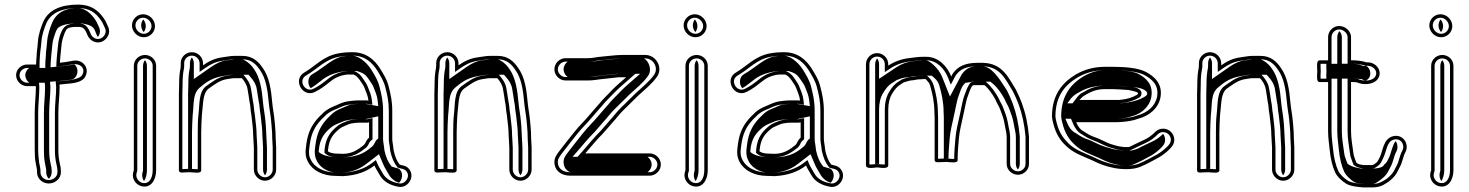

<svg xmlns="http://www.w3.org/2000/svg" viewBox="-20 -742 6390 835"><path d="M238.4 -374.2C245.3 -374.7 254.5 -375.6 264 -376.9C296.9 -379.6 336.7 -382.3 351.2 -409.5C371.5 -447.7 338 -488.7 291.6 -476.7C275.8 -473.6 260.3 -471.1 240.5 -469C240.7 -473.6 241 -478.4 241.5 -483.6L243.7 -508.9C244.4 -516.1 245.1 -523.1 245.9 -529.8L248.1 -551.7C250.3 -567.8 255.3 -583 260.8 -597.8C270 -617.4 271.1 -621.8 303 -625H325.8C326.7 -624.8 332.7 -623.6 335.8 -623H336.3C344.5 -620.2 352.3 -608.6 356.6 -598.6L361.6 -586.5C370.3 -568 395.7 -548.4 425.1 -561.7C443.5 -570 464 -596.3 450.3 -625.6L445.4 -636.4C441.2 -647 435.9 -656.5 429.5 -665C406 -697.3 375.7 -722 319.1 -722C244.8 -722 191.6 -698.8 168.6 -648.4C158.3 -624.3 147.4 -593.5 145 -562.1L143.1 -540.5C141.8 -532.7 140.7 -523.6 140 -514.8V-514.5C140 -498.7 137 -479.2 137 -463V-461.5H98.5C72.2 -461.5 50 -440.5 50 -414.9C50 -389.5 71.9 -367.3 98.5 -367.3H135.8C135.8 -366.8 136 -362.9 136 -361C136 -326.2 131 -289.2 131 -252.1V-90.8C131 -71.8 131.7 -51.5 135.1 -34.4C136.1 -24.5 141 -9 141 0.5V7.5C141 34.1 163.8 56 192 56C221 56 244.8 33.8 244.8 7.5V0.5C244.8 -8.6 243.2 -19.1 240.2 -30.2C236.1 -48.6 233.8 -67 233.8 -89.8V-252.1C233.8 -288.5 239.3 -327.6 239.3 -364.7V-365.2C238.9 -368.3 238.6 -370.6 238.4 -374.2ZM223.4 -373.2C223.6 -370 224.2 -365.1 224.3 -364.2C224.2 -327.8 218.8 -289.9 218.8 -252.1V-89.8C218.8 -65.9 221.1 -46.6 225.7 -26.6C228.5 -15.8 229.8 -7 229.8 0.5V7.5C229.8 24.4 213.7 41 192 41C171.5 41 156 25.1 156 7.5V0.5C156 -13.1 150.8 -28.6 150 -36C148.3 -52 146 -71.3 146 -90.8V-252.1C146 -287.9 151 -324.8 151 -361C151 -363.8 150.8 -367.2 150.7 -368.4L149.7 -382.3H98.5C80.2 -382.3 65 -398 65 -414.9C65 -431.6 80 -446.5 98.5 -446.5H152V-463C152 -484.8 154.6 -517.7 158 -538.6L160 -560.9C162.2 -589.7 172.4 -619.3 182.3 -642.4C201.7 -685 247.4 -707 319.1 -707C370.5 -707 395.5 -686.3 417.5 -656C423.2 -648.4 427.8 -640.1 431.6 -630.6L436.7 -619.4C445.8 -599.9 432.1 -581.3 418.9 -575.3C399.1 -566.4 381.6 -579.7 375.4 -592.6L370.4 -604.4C365.6 -615.7 357.4 -631.8 341 -637.2C335.2 -639.2 329.3 -639.6 327.4 -640H302.3C267.5 -636.5 257.2 -625.4 247.2 -604.2C240.3 -589.6 235.7 -571.8 233.2 -553.5L231 -531.4C230.2 -524.7 229.5 -517.7 228.7 -510.3L226.5 -485C226 -479.6 225.7 -474.3 225.5 -469.6L224.9 -452.3L242.1 -454.1C262.3 -456.2 278.4 -458.8 294.4 -462C327.1 -468.3 353.8 -446.5 337.9 -416.5C327 -395.9 274.7 -391.9 237.3 -389.1L222.5 -388ZM362.9 -634.2C390.5 -625 391.8 -611 396.1 -600.9L401.1 -588.9C402.2 -586.6 403.7 -584 405.8 -581.3C413.7 -591.5 418.5 -606.9 410.9 -623.1L405.9 -634.1C401.8 -644.4 396.9 -653 391 -661C365.9 -695.5 338.9 -707 319.1 -707C274.5 -707 230.2 -694.5 208.1 -646C197.9 -622.4 187.3 -592 185 -561.7L183 -539.8C181.8 -532 180.6 -522.8 180 -514.6C180 -498 177 -478.6 177 -463V-446.5H107C99.9 -442.2 90 -429.6 90 -414.9C90 -400.4 99.4 -387.3 107.5 -382.3H174.7L175.8 -367.7C175.8 -367 176 -363.2 176 -361C176 -325.7 171 -288.7 171 -252.1V-90.8C171 -71.7 171.7 -52.2 175 -35.3C176 -25.7 181 -10.7 181 0.5V7.5C181 18.9 185.7 28.8 192.6 35.6C199 29.6 204.8 18.8 204.8 7.5V0.5C204.8 -8 203.3 -17.8 200.4 -28.8C196.1 -47.8 193.8 -66.6 193.8 -89.8V-252.1C193.8 -289.1 199.3 -328 199.3 -364.8C199 -367 198.6 -370.4 198.4 -373.8L197.6 -386.4L230.7 -388.9C235.3 -389.2 242.8 -390 249.7 -390.9C282.7 -395.7 300.3 -390.5 311.9 -412.4C322.5 -432.3 315 -453.2 303.3 -462.1C288 -459.3 271 -456.6 251.2 -454.6L199.8 -449.3L200.5 -469.3C200.7 -473.9 201 -478.9 201.5 -484.2L203.7 -509.4C204.4 -516.7 205.2 -523.7 205.9 -530.4L208.1 -552.4C210.5 -569.6 215.5 -584.4 221.3 -600.2C226.9 -612.2 226.8 -621.9 250.4 -631C265.1 -636.7 281.6 -638.4 297.7 -640H336.7C344.5 -638.3 354.3 -637.1 362.9 -634.2Z M562 -1.6C562 -1.6 560.3 3.5 559.2 7.7C552 36.4 571.8 61.1 593.5 67.2C636.3 79.3 659 39.9 659 -1.5V-455.9C659 -481.8 637.1 -503 610.5 -503C583.9 -503 562 -481.8 562 -455.9ZM605.5 -580C632.1 -580 654 -601.9 654 -628.5C654 -656 630.1 -680 602.5 -680C575.9 -680 554 -658.1 554 -631.5C554 -604 577.9 -580 605.5 -580ZM577 0.9V-455.9C577 -473.1 591.8 -488 610.5 -488C629.2 -488 644 -473.1 644 -455.9V-1.5C644 33.9 627.4 61.2 597.5 52.8C582.8 48.6 568.8 31.1 573.8 11.3C575.2 5.5 576 3.8 577 0.9ZM605.5 -595C586.4 -595 569 -612.4 569 -631.5C569 -649.8 584.2 -665 602.5 -665C621.6 -665 639 -647.6 639 -628.5C639 -610.2 623.8 -595 605.5 -595ZM606.4 45.3C613.9 34.4 619 16.5 619 -1.5V-455.9C619 -465.4 615.6 -474 610.5 -480.4C605.9 -474.6 602 -465.4 602 -455.9V-0.6C596.6 15.4 596.9 32.7 606.4 45.3ZM605 -602.6C610 -608.9 614 -618.4 614 -628.5C614 -639.6 609.5 -649.9 603 -657.4C598 -651.1 594 -641.6 594 -631.5C594 -620.4 598.5 -610.1 605 -602.6Z M1082 -137.5C1082 -125.6 1084 -110.5 1084 -99.9V-4.5C1084 21.3 1106.3 44 1132.5 44C1158.7 44 1181 21.4 1181 -4.5V-100.6C1181 -112.9 1179 -128 1179 -138.4C1179 -158.3 1177.9 -176.7 1176 -197.3L1174 -218.7C1171.6 -246.2 1166.4 -268.9 1164 -295.3C1159.1 -352.4 1151.2 -407.2 1122.7 -446.3C1105.9 -471.7 1080.1 -499 1034.3 -499H999.5C980.7 -499 963.5 -494.5 948.4 -492.9C912.3 -488.5 886.6 -474.4 863 -458V-466.5C863 -493.1 841.1 -515 814.5 -515C787.9 -515 766 -493.8 766 -467.9V-457.2C766 -452.3 765.7 -448.5 765.1 -446C760.5 -423.3 759 -403.2 759 -372.8C758.3 -359.1 758 -345.6 758 -331.9V-1.5C758 12.1 776.5 7.8 781.2 7.8C787.9 7.8 796 7.5 806.5 7C826.8 8 855 14 855 -1.5V-164.4C855 -188.2 856.6 -220.6 858 -241.8C864.3 -292 861 -335.6 887 -356.4C910.4 -372.5 934.3 -392.1 964 -397.3L987.8 -401.1C991.6 -401.7 995.3 -402 998.4 -402H1031.8C1044 -388.1 1054 -372.3 1056.7 -353.4C1059.3 -335.1 1063.1 -319.3 1065.1 -299.9C1069.4 -285.2 1068.8 -262.7 1073.1 -243.2L1075 -226.3C1077.8 -202.6 1081 -178.4 1081 -153.9V-153.4C1081.6 -148.5 1082 -143.2 1082 -137.5ZM1164 -138.4C1164 -126.3 1166 -111.4 1166 -100.6V-4.5C1166 13 1150.2 29 1132.5 29C1114.8 29 1099 13 1099 -4.5V-99.9C1099 -112.1 1097 -127.1 1097 -137.5C1097 -143.2 1096.4 -151 1096 -154.3C1095.9 -181.2 1092.7 -204.4 1089.9 -228L1087.9 -245.7C1084.2 -262.5 1084.6 -285 1079.9 -302.8C1077.4 -324.5 1074 -338.1 1071.6 -355.5C1067.9 -381.5 1053.2 -400.4 1038.5 -417H998.4C994.3 -417 990.2 -416.7 985.5 -416L961.5 -412.1C926.6 -405.9 901 -384.3 878.5 -368.8C842.7 -344.2 848.8 -288.5 843.1 -243.7C840.4 -222.4 840 -188.9 840 -164.4V-6.2C831.7 -5.6 818.9 -7.4 806.5 -8C792.3 -7.3 783.4 -7.2 773 -6.6V-331.9C773 -345.3 773.3 -358.6 774 -372.1L774 -372.5V-372.8C774 -402.8 775.4 -421.4 779.8 -443C780.7 -447.1 781 -451.6 781 -457.2V-467.9C781 -485.1 795.8 -500 814.5 -500C832.8 -500 848 -484.8 848 -466.5V-429.2L871.6 -445.7C894.2 -461.5 917.4 -474 950 -478C966.6 -479.7 983.2 -484 999.5 -484H1034.3C1073.1 -484 1094.3 -462 1110.4 -437.7C1136.1 -402.4 1144.1 -351 1149 -294C1151.6 -266.2 1156.8 -243.8 1159 -217.3L1161 -195.9C1162.9 -176.1 1164 -157.7 1164 -138.4ZM806.5 -8.1C810.7 -7.9 811.6 -7.9 815 -7.7V-164.4C815 -188.5 816.6 -220.7 818 -242.3C824.3 -292.2 816.9 -335.6 850.7 -362.7C871 -379 894.8 -401.7 947.5 -411L972.6 -415C981.4 -416.3 988.4 -417 998.4 -417H1060.7L1069.7 -406.7C1082.8 -391.9 1093.8 -374.7 1096.7 -354.2C1099.2 -336.3 1102.8 -321.2 1105 -301C1109.5 -285.1 1108.9 -263.2 1113 -244.2L1115 -227C1117.7 -203.3 1121 -179 1121 -153.8C1121.5 -149.4 1122 -143.2 1122 -137.5C1122 -126.1 1124 -111.1 1124 -99.9V-4.5C1124 4.8 1127.2 13.4 1132.5 20.3C1137.3 14 1141 4.8 1141 -4.5V-100.6C1141 -112.3 1139 -127.4 1139 -138.4C1139 -145.9 1138.8 -150.6 1138 -158.9C1138 -165.5 1137.8 -169.8 1137 -177.3C1137 -183 1136.7 -189.8 1136 -196.8L1134 -218.2C1131.7 -245.3 1126.5 -267.9 1124 -294.8C1119.1 -351.8 1110.8 -405.6 1084 -442.5C1064.6 -471.9 1037.3 -484 1034.3 -484H999.5C996.5 -484 986.2 -481.4 960.1 -478.6C943.4 -476.4 921.4 -467 898.2 -450.9L823 -398.3V-466.5C823 -476.4 819.6 -485.3 814.3 -492.1C809.8 -486.3 806 -477.2 806 -467.9V-457.2C806 -452 805.7 -448 805 -444.8C800.4 -422.5 799 -403.2 799 -372.7C798.3 -358.8 798 -345.6 798 -331.9V-7.7C799.8 -7.8 804.3 -8 806.5 -8.1Z M1444.4 -74H1444C1427.9 -74 1412.6 -78.4 1406.2 -84C1406.2 -84.3 1406.2 -84.6 1406.2 -84.9C1406.2 -85.6 1406.4 -88 1406.7 -91.4C1411.6 -138.4 1428.7 -159.6 1458.9 -183.8C1466.6 -189.9 1485.4 -196.4 1498.5 -202.5C1508 -205.9 1529.4 -208.5 1543 -208.5H1572.8C1577.2 -208.5 1579.1 -208.6 1585 -209.9V-143.2C1580.1 -139.1 1575.8 -134.1 1573 -128.5L1567.7 -118.2C1566.8 -116.5 1565.6 -114.9 1562.7 -111.5C1539.2 -92.9 1512.9 -73 1470.6 -73C1461.5 -73 1452.7 -73.3 1444.4 -74ZM1608.4 -22.2C1614.7 -7.5 1623.5 4.7 1630.6 17.9C1647 48.6 1678.9 65.4 1717.7 71L1718 71C1758.3 73.4 1786.3 23 1757.5 -8.6C1744.8 -22.5 1733.9 -21 1718.2 -26.1C1704.5 -43.5 1698.1 -61.3 1691.8 -88.6L1689.9 -105.7C1688.6 -118.5 1685.9 -126.5 1685.9 -139V-261.6C1685.9 -302.6 1678.6 -333.6 1670.7 -364.4C1663.2 -396.3 1648 -418.8 1634 -442.2C1611.5 -478.2 1575.6 -515 1513.2 -515C1490.5 -515 1472.1 -513.6 1452.1 -509.9C1385.3 -497.9 1349.8 -453.2 1305.8 -428.1C1249.2 -397.9 1295.9 -313.6 1350.8 -342.8C1375.9 -355.3 1391.7 -367.9 1413 -384.8C1433.3 -401.8 1456.7 -414.2 1491.3 -418H1517.2C1528.5 -414.1 1537.1 -404.5 1545.7 -392.4C1553.5 -379.8 1560.6 -372.2 1565.2 -360C1572.3 -341.2 1580 -325.5 1582.4 -304.6C1580.9 -304.9 1575.8 -305.5 1572.8 -305.5H1543C1523.9 -305.5 1498.2 -302.7 1482.5 -299.4C1460.6 -294 1447.3 -285.4 1429.1 -278.5C1413.9 -272.2 1400.6 -264.3 1389.3 -254.6L1367 -232.8C1337 -200.9 1318.9 -167.8 1312 -113.4C1307.1 -81 1307.2 -60.7 1319.7 -37.7C1338.3 -1.3 1383.8 23 1439.5 23C1450.3 23.7 1460.9 24 1471.7 24H1471.9L1472.1 24C1529.9 21 1573.3 4.8 1608.4 -22.2ZM1470.6 -58C1518.1 -58 1548.4 -81.1 1572 -99.8C1576 -102.9 1579 -107.7 1580.9 -111.1L1586.3 -121.7C1589.1 -127.2 1595 -132 1600 -136.1V-228.6L1581.8 -224.6C1576.1 -223.3 1576.9 -223.5 1572.8 -223.5H1543C1527.5 -223.5 1506.4 -221.3 1493.5 -216.7C1480.8 -212.1 1461.2 -204.9 1449.6 -195.5C1417.9 -170.1 1397 -143.9 1391.8 -92.9C1391.4 -89.1 1391.2 -87 1391.2 -84.9V-77.3L1396.3 -72.8C1412.9 -58.1 1442 -58 1470.6 -58ZM1440 8H1439.5C1387.8 8 1348.4 -14.6 1333 -44.7C1322.3 -64.3 1322 -79.2 1326.8 -111.3C1333.5 -163.4 1349.8 -192.4 1377.7 -222.3L1399.4 -243.6C1409.8 -252.3 1421.2 -259 1434.7 -264.6C1454.1 -272 1467 -280.2 1485.9 -284.8C1499.5 -287.7 1525.5 -290.5 1543 -290.5H1572.8C1574 -290.5 1579.6 -289.9 1579.7 -289.9L1599.5 -286.3L1597.3 -306.3C1594.6 -330.1 1586 -347.5 1579.2 -365.3C1573.4 -380.6 1565.3 -389.2 1558.4 -400.3C1549.7 -414.5 1537.2 -426.9 1519.7 -433H1490.4C1452.6 -428.8 1425.5 -414.7 1403.6 -396.4C1382.4 -379.8 1367.7 -368 1344 -356.2C1307.1 -336.5 1272.7 -393.4 1313 -414.9C1361.6 -442.7 1393.3 -484.1 1454.8 -495.1C1474 -498.7 1491 -500 1513.2 -500C1568.7 -500 1600.1 -468.1 1621.2 -434.4C1635.4 -410.7 1649.2 -390 1656.1 -360.8C1664.1 -329.8 1670.9 -300.9 1670.9 -261.6V-139C1670.9 -124 1673.8 -115.3 1675 -104.1L1677 -86.1C1684 -55.6 1692.5 -34.5 1709.3 -13.2C1729.2 -6.8 1737.9 -7.9 1746.4 1.5C1766.2 23.2 1745.5 57.1 1719.2 56C1683 50.7 1657.2 35.9 1643.8 10.8C1636.1 -3.7 1627.7 -15.3 1622.3 -28.1L1614.7 -45.9L1599.3 -34.1C1566.7 -9 1526.6 5.9 1471.5 9C1459.3 9 1450.9 8.7 1440 8ZM1366.2 -81V-84C1366.2 -84.4 1366.2 -84.6 1366.2 -84.9C1366.2 -86.2 1366.4 -88.4 1366.8 -91.9C1371.7 -140.1 1390.8 -164.6 1422.7 -190.2C1435.8 -200.6 1457.1 -207.1 1467.3 -211.9C1487.4 -221.4 1518.1 -223.5 1543 -223.5H1567.6L1625 -236.2V-139.9C1620.1 -135.9 1615.4 -132 1612.3 -125.7L1606.9 -115.3C1605.5 -112.7 1603 -109.5 1599.9 -106C1579.1 -89.5 1548.7 -58 1470.6 -58C1460.3 -58 1449.9 -58.3 1440 -59C1402.8 -60.2 1380.1 -68.7 1366.2 -81ZM1469.1 9C1506.7 6.6 1540.4 -4.1 1572.5 -28.8L1628 -71.5L1647.9 -24.6C1653.8 -10.8 1662.4 1 1669.8 14.9C1680.9 35.7 1698.9 47.5 1715.2 53C1729 40.6 1735 13.1 1719.7 -3.7C1715.9 -7.9 1713.3 -9.2 1713.1 -9.2C1715.7 -8 1689.4 -15.1 1683.2 -17.6C1666.8 -38.4 1659 -56.8 1651.9 -87.6L1649.9 -105.1C1648.6 -117.3 1645.9 -125.5 1645.9 -139V-261.6C1645.9 -302 1638.8 -332.1 1630.9 -363.1C1623.6 -393.8 1609.1 -415.3 1595 -438.8C1570.5 -478.1 1532.8 -500 1513.2 -500C1494.6 -500 1484.9 -499.3 1469.7 -496.4C1426 -488.6 1391 -449.4 1338.9 -419.6C1318 -408.5 1315.4 -376.8 1331 -358.4C1346 -367 1359 -377.1 1376.7 -391.1C1398.8 -409.4 1430 -426.8 1485.5 -433H1532.8L1544.3 -429C1569.4 -420.3 1575.6 -408.6 1584.5 -396C1592.1 -383.8 1599.6 -375.9 1604.8 -362.1C1611.8 -343.8 1619.9 -327.3 1622.3 -305.2L1625.1 -280.3L1568.4 -290.5H1543C1533.8 -290.5 1512.9 -288.5 1503.3 -286.6C1491.9 -283.6 1481 -277 1458.3 -268.2C1447.5 -263.7 1436.1 -257.3 1426.3 -248.9L1404.5 -227.7C1376.3 -197.5 1358.8 -166.2 1351.9 -112.6C1347 -80.2 1347.3 -62.1 1359 -40.6C1377.2 -4.9 1418.2 8 1439.5 8H1442.8C1451.9 8.6 1459 8.9 1469.1 9Z M2193 -137.5C2193 -125.6 2195 -110.5 2195 -99.9V-4.5C2195 21.3 2217.3 44 2243.5 44C2269.7 44 2292 21.4 2292 -4.5V-100.6C2292 -112.9 2290 -128 2290 -138.4C2290 -158.3 2288.9 -176.7 2287 -197.3L2285 -218.7C2282.6 -246.2 2277.4 -268.9 2275 -295.3C2270.1 -352.4 2262.2 -407.2 2233.7 -446.3C2216.9 -471.7 2191.1 -499 2145.3 -499H2110.5C2091.7 -499 2074.5 -494.5 2059.4 -492.9C2023.3 -488.5 1997.6 -474.4 1974 -458V-466.5C1974 -493.1 1952.1 -515 1925.5 -515C1898.9 -515 1877 -493.8 1877 -467.9V-457.2C1877 -452.3 1876.7 -448.5 1876.1 -446C1871.5 -423.3 1870 -403.2 1870 -372.8C1869.3 -359.1 1869 -345.6 1869 -331.9V-1.5C1869 12.1 1887.5 7.8 1892.2 7.8C1898.9 7.8 1907 7.5 1917.5 7C1937.8 8 1966 14 1966 -1.5V-164.4C1966 -188.2 1967.6 -220.6 1969 -241.8C1975.3 -292 1972 -335.6 1998 -356.4C2021.4 -372.5 2045.3 -392.1 2075 -397.3L2098.8 -401.1C2102.6 -401.7 2106.3 -402 2109.4 -402H2142.8C2155 -388.1 2165 -372.3 2167.7 -353.4C2170.3 -335.1 2174.1 -319.3 2176.1 -299.9C2180.4 -285.2 2179.8 -262.7 2184.1 -243.2L2186 -226.3C2188.8 -202.6 2192 -178.4 2192 -153.9V-153.4C2192.6 -148.5 2193 -143.2 2193 -137.5ZM2275 -138.4C2275 -126.3 2277 -111.4 2277 -100.6V-4.5C2277 13 2261.2 29 2243.5 29C2225.8 29 2210 13 2210 -4.5V-99.9C2210 -112.1 2208 -127.1 2208 -137.5C2208 -143.2 2207.4 -151 2207 -154.3C2206.9 -181.2 2203.7 -204.4 2200.9 -228L2198.9 -245.7C2195.2 -262.5 2195.6 -285 2190.9 -302.8C2188.4 -324.5 2185 -338.1 2182.6 -355.5C2178.9 -381.5 2164.2 -400.4 2149.5 -417H2109.4C2105.3 -417 2101.2 -416.7 2096.5 -416L2072.5 -412.1C2037.6 -405.9 2012 -384.3 1989.5 -368.8C1953.7 -344.2 1959.8 -288.5 1954.1 -243.7C1951.4 -222.4 1951 -188.9 1951 -164.4V-6.2C1942.7 -5.6 1929.9 -7.4 1917.5 -8C1903.3 -7.3 1894.4 -7.2 1884 -6.6V-331.9C1884 -345.3 1884.3 -358.6 1885 -372.1L1885 -372.5V-372.8C1885 -402.8 1886.4 -421.4 1890.8 -443C1891.7 -447.1 1892 -451.6 1892 -457.2V-467.9C1892 -485.1 1906.8 -500 1925.5 -500C1943.8 -500 1959 -484.8 1959 -466.5V-429.2L1982.6 -445.7C2005.2 -461.5 2028.4 -474 2061 -478C2077.6 -479.7 2094.2 -484 2110.5 -484H2145.3C2184.1 -484 2205.3 -462 2221.4 -437.7C2247.1 -402.4 2255.1 -351 2260 -294C2262.6 -266.2 2267.8 -243.8 2270 -217.3L2272 -195.9C2273.9 -176.1 2275 -157.7 2275 -138.4ZM1917.5 -8.1C1921.7 -7.9 1922.6 -7.9 1926 -7.7V-164.4C1926 -188.5 1927.6 -220.7 1929 -242.3C1935.3 -292.2 1927.9 -335.6 1961.7 -362.7C1982 -379 2005.8 -401.7 2058.5 -411L2083.6 -415C2092.4 -416.3 2099.4 -417 2109.4 -417H2171.7L2180.7 -406.7C2193.8 -391.9 2204.8 -374.7 2207.7 -354.2C2210.2 -336.3 2213.8 -321.2 2216 -301C2220.5 -285.1 2219.9 -263.2 2224 -244.2L2226 -227C2228.7 -203.3 2232 -179 2232 -153.8C2232.5 -149.4 2233 -143.2 2233 -137.5C2233 -126.1 2235 -111.1 2235 -99.9V-4.5C2235 4.8 2238.2 13.4 2243.5 20.3C2248.3 14 2252 4.8 2252 -4.5V-100.6C2252 -112.3 2250 -127.4 2250 -138.4C2250 -145.9 2249.8 -150.6 2249 -158.9C2249 -165.5 2248.8 -169.8 2248 -177.3C2248 -183 2247.7 -189.8 2247 -196.8L2245 -218.2C2242.7 -245.3 2237.5 -267.9 2235 -294.8C2230.1 -351.8 2221.8 -405.6 2195 -442.5C2175.6 -471.9 2148.3 -484 2145.3 -484H2110.5C2107.5 -484 2097.2 -481.4 2071.1 -478.6C2054.4 -476.4 2032.4 -467 2009.2 -450.9L1934 -398.3V-466.5C1934 -476.4 1930.6 -485.3 1925.3 -492.1C1920.8 -486.3 1917 -477.2 1917 -467.9V-457.2C1917 -452 1916.7 -448 1916 -444.8C1911.4 -422.5 1910 -403.2 1910 -372.7C1909.3 -358.8 1909 -345.6 1909 -331.9V-7.7C1910.8 -7.8 1915.3 -8 1917.5 -8.1Z M2598.8 -496C2575 -494.3 2558.9 -489 2536.2 -489H2439.5C2413.6 -489 2391 -466.7 2391 -440.5C2391 -414.3 2413.6 -392 2439.5 -392H2536.2C2546 -392 2556.1 -392.7 2567.4 -394.1C2599.9 -399.1 2636.1 -401.4 2670.7 -406H2703.1C2683.4 -388.8 2660.3 -369.1 2643.7 -352.3C2624.1 -330.8 2603.6 -313.1 2585.4 -290C2570.3 -272.3 2557.9 -259.6 2542.6 -240.8C2520.5 -214.2 2497.6 -193.6 2476.5 -166.4C2458.2 -142.9 2443 -125 2425.4 -101.6L2410.3 -82.2C2400.8 -68.3 2386.9 -53 2392.1 -25.5C2398 5.8 2426.1 22 2460.5 22H2805.5C2831.3 22 2854 -0.3 2854 -26.5C2854 -52.7 2831.3 -75 2805.5 -75H2525.2C2551.1 -104.3 2574.2 -134 2602.2 -161.5C2616.9 -177.1 2631.5 -195.7 2645.3 -210.9C2661.4 -228.1 2674.5 -246.7 2691.1 -262.8C2711.8 -282.9 2732.9 -304.4 2754.7 -325.4C2782.2 -350.6 2816.4 -378.2 2836.7 -407.6C2865.4 -447.8 2833.5 -503 2786.5 -503H2687.3C2655.4 -503 2630.5 -498.3 2598.8 -496ZM2687.3 -488H2786.5C2822.6 -488 2845.5 -445.7 2824.4 -416.3C2805.7 -389.2 2772.7 -362.3 2744.4 -336.3C2722.1 -314.8 2701.3 -293.6 2680.6 -273.6C2662.7 -256.1 2649.6 -237.5 2634.2 -221.1C2619.8 -205.2 2605.1 -186.5 2591.5 -172C2561.6 -142.5 2539.6 -113.9 2514 -84.9L2491.9 -60H2805.5C2822.9 -60 2839 -44.2 2839 -26.5C2839 -8.8 2822.9 7 2805.5 7H2460.5C2430.3 7 2411 -6.1 2406.8 -28.3C2403 -48.8 2412.2 -58.7 2422.4 -73.3L2437.4 -92.5C2454.8 -115.7 2469.8 -133.3 2488.3 -157.2C2508.5 -183.2 2531.1 -203.5 2554.2 -231.2C2569.2 -249.7 2581.1 -261.8 2597.1 -280.5C2614.4 -302.6 2634.4 -320 2654.6 -341.9C2671.4 -358.9 2693.1 -377.4 2712.9 -394.7L2743 -421H2669.8C2635.7 -416.5 2598.6 -414.1 2565.3 -408.9C2555 -407.7 2545.1 -407 2536.2 -407H2439.5C2422 -407 2406 -422.8 2406 -440.5C2406 -458.2 2422 -474 2439.5 -474H2536.2C2561.5 -474 2578.1 -479.5 2599.9 -481C2630.2 -483.2 2658.1 -488 2687.3 -488ZM2536.2 -407C2540.9 -407 2545.5 -407.2 2553.5 -408.2C2593.4 -414.2 2631.1 -416.7 2663.9 -421H2763.7L2739.8 -400.1C2720.1 -382.9 2697.7 -363.7 2681.4 -347.2C2661.4 -325.4 2641.2 -308 2623.7 -285.6C2607.9 -267.2 2595.9 -254.9 2580.8 -236.3C2557.9 -208.9 2535.3 -188.5 2514.9 -162.2C2496.4 -138.4 2481.4 -120.7 2463.9 -97.5L2448.9 -78.2C2439.1 -64.1 2427.3 -51.7 2432 -26.5C2437 0.3 2460.4 7 2460.4 7H2796.1C2803.9 2.1 2814 -11.3 2814 -26.5C2814 -41.5 2804.5 -54.7 2796.1 -60H2469.8L2487.3 -79.7C2512.9 -108.6 2535.6 -138.1 2564.7 -166.7C2578.5 -181.4 2593.2 -200.1 2607.5 -215.8C2623 -232.4 2636 -250.9 2653.8 -268.2C2674.5 -288.3 2695.3 -309.5 2717.5 -330.9C2745.9 -356.9 2778.7 -383.5 2798 -411.5C2818.6 -440.2 2799.2 -479 2780.4 -488H2687.3C2678.1 -488 2664.9 -486.7 2654.9 -485.7C2639.6 -483.5 2619.6 -482.2 2606.3 -481.2C2596.4 -480.5 2575.9 -474 2536.2 -474H2448.8C2441 -469 2431 -455.7 2431 -440.5C2431 -425.5 2440.4 -412.3 2448.8 -407Z M2961 -1.6C2961 -1.6 2959.3 3.5 2958.2 7.7C2951 36.4 2970.8 61.1 2992.5 67.2C3035.3 79.3 3058 39.9 3058 -1.5V-455.9C3058 -481.8 3036.1 -503 3009.5 -503C2982.9 -503 2961 -481.8 2961 -455.9ZM3004.5 -580C3031.1 -580 3053 -601.9 3053 -628.5C3053 -656 3029.1 -680 3001.5 -680C2974.9 -680 2953 -658.1 2953 -631.5C2953 -604 2976.9 -580 3004.5 -580ZM2976 0.9V-455.9C2976 -473.1 2990.8 -488 3009.5 -488C3028.2 -488 3043 -473.1 3043 -455.9V-1.5C3043 33.9 3026.4 61.2 2996.5 52.8C2981.8 48.6 2967.8 31.1 2972.8 11.3C2974.2 5.5 2975 3.8 2976 0.9ZM3004.5 -595C2985.4 -595 2968 -612.4 2968 -631.5C2968 -649.8 2983.2 -665 3001.5 -665C3020.6 -665 3038 -647.6 3038 -628.5C3038 -610.2 3022.8 -595 3004.5 -595ZM3005.4 45.3C3012.9 34.4 3018 16.5 3018 -1.5V-455.9C3018 -465.4 3014.6 -474 3009.5 -480.4C3004.9 -474.6 3001 -465.4 3001 -455.9V-0.6C2995.6 15.4 2995.9 32.7 3005.4 45.3ZM3004 -602.6C3009 -608.9 3013 -618.4 3013 -628.5C3013 -639.6 3008.5 -649.9 3002 -657.4C2997 -651.1 2993 -641.6 2993 -631.5C2993 -620.4 2997.5 -610.1 3004 -602.6Z M3321.4 -74H3321C3304.9 -74 3289.6 -78.4 3283.2 -84C3283.2 -84.3 3283.2 -84.6 3283.2 -84.9C3283.2 -85.6 3283.4 -88 3283.7 -91.4C3288.6 -138.4 3305.7 -159.6 3335.9 -183.8C3343.6 -189.9 3362.4 -196.4 3375.5 -202.5C3385 -205.9 3406.4 -208.5 3420 -208.5H3449.8C3454.2 -208.5 3456.1 -208.6 3462 -209.9V-143.2C3457.1 -139.1 3452.8 -134.1 3450 -128.5L3444.7 -118.2C3443.8 -116.5 3442.6 -114.9 3439.7 -111.5C3416.2 -92.9 3389.9 -73 3347.6 -73C3338.5 -73 3329.7 -73.3 3321.4 -74ZM3485.4 -22.2C3491.7 -7.5 3500.5 4.7 3507.6 17.9C3524 48.6 3555.9 65.4 3594.7 71L3595 71C3635.3 73.4 3663.3 23 3634.5 -8.6C3621.8 -22.5 3610.9 -21 3595.2 -26.1C3581.5 -43.5 3575.1 -61.3 3568.8 -88.6L3566.9 -105.7C3565.6 -118.5 3562.9 -126.5 3562.9 -139V-261.6C3562.9 -302.6 3555.6 -333.6 3547.7 -364.4C3540.2 -396.3 3525 -418.8 3511 -442.2C3488.5 -478.2 3452.6 -515 3390.2 -515C3367.5 -515 3349.1 -513.6 3329.1 -509.9C3262.3 -497.9 3226.8 -453.2 3182.8 -428.1C3126.2 -397.9 3172.9 -313.6 3227.8 -342.8C3252.9 -355.3 3268.7 -367.9 3290 -384.8C3310.3 -401.8 3333.7 -414.2 3368.3 -418H3394.2C3405.5 -414.1 3414.1 -404.5 3422.7 -392.4C3430.5 -379.8 3437.6 -372.2 3442.2 -360C3449.3 -341.2 3457 -325.5 3459.4 -304.6C3457.9 -304.9 3452.8 -305.5 3449.8 -305.5H3420C3400.9 -305.5 3375.2 -302.7 3359.5 -299.4C3337.6 -294 3324.3 -285.4 3306.1 -278.5C3290.9 -272.2 3277.6 -264.3 3266.3 -254.6L3244 -232.8C3214 -200.9 3195.9 -167.8 3189 -113.4C3184.1 -81 3184.2 -60.7 3196.7 -37.7C3215.3 -1.3 3260.8 23 3316.5 23C3327.3 23.7 3337.9 24 3348.7 24H3348.9L3349.1 24C3406.9 21 3450.3 4.8 3485.4 -22.2ZM3347.6 -58C3395.1 -58 3425.4 -81.1 3449 -99.8C3453 -102.9 3456 -107.7 3457.9 -111.1L3463.3 -121.7C3466.1 -127.2 3472 -132 3477 -136.1V-228.6L3458.8 -224.6C3453.1 -223.3 3453.9 -223.5 3449.8 -223.5H3420C3404.5 -223.5 3383.4 -221.3 3370.5 -216.7C3357.8 -212.1 3338.2 -204.9 3326.6 -195.5C3294.9 -170.1 3274 -143.9 3268.8 -92.9C3268.4 -89.1 3268.2 -87 3268.2 -84.9V-77.3L3273.3 -72.8C3289.9 -58.1 3319 -58 3347.6 -58ZM3317 8H3316.5C3264.8 8 3225.4 -14.6 3210 -44.7C3199.3 -64.3 3199 -79.2 3203.8 -111.3C3210.5 -163.4 3226.8 -192.4 3254.7 -222.3L3276.4 -243.6C3286.8 -252.3 3298.2 -259 3311.7 -264.6C3331.1 -272 3344 -280.2 3362.9 -284.8C3376.5 -287.7 3402.5 -290.5 3420 -290.5H3449.8C3451 -290.5 3456.6 -289.9 3456.7 -289.9L3476.5 -286.3L3474.3 -306.3C3471.6 -330.1 3463 -347.5 3456.2 -365.3C3450.4 -380.6 3442.3 -389.2 3435.4 -400.3C3426.7 -414.5 3414.2 -426.9 3396.7 -433H3367.4C3329.6 -428.8 3302.5 -414.7 3280.6 -396.4C3259.4 -379.8 3244.7 -368 3221 -356.2C3184.1 -336.5 3149.7 -393.4 3190 -414.9C3238.6 -442.7 3270.3 -484.1 3331.8 -495.1C3351 -498.7 3368 -500 3390.2 -500C3445.7 -500 3477.1 -468.1 3498.2 -434.4C3512.4 -410.7 3526.2 -390 3533.1 -360.8C3541.1 -329.8 3547.9 -300.9 3547.9 -261.6V-139C3547.9 -124 3550.8 -115.3 3552 -104.1L3554 -86.1C3561 -55.6 3569.5 -34.5 3586.3 -13.2C3606.2 -6.8 3614.9 -7.9 3623.4 1.5C3643.2 23.2 3622.5 57.1 3596.2 56C3560 50.7 3534.2 35.9 3520.8 10.8C3513.1 -3.7 3504.7 -15.3 3499.3 -28.1L3491.7 -45.9L3476.3 -34.1C3443.7 -9 3403.6 5.9 3348.5 9C3336.3 9 3327.9 8.7 3317 8ZM3243.2 -81V-84C3243.2 -84.4 3243.2 -84.6 3243.2 -84.9C3243.2 -86.2 3243.4 -88.4 3243.8 -91.9C3248.7 -140.1 3267.8 -164.6 3299.7 -190.2C3312.8 -200.6 3334.1 -207.1 3344.3 -211.9C3364.4 -221.4 3395.1 -223.5 3420 -223.5H3444.6L3502 -236.2V-139.9C3497.1 -135.9 3492.4 -132 3489.3 -125.7L3483.9 -115.3C3482.5 -112.7 3480 -109.5 3476.9 -106C3456.1 -89.5 3425.7 -58 3347.6 -58C3337.3 -58 3326.9 -58.3 3317 -59C3279.8 -60.2 3257.1 -68.7 3243.2 -81ZM3346.1 9C3383.7 6.6 3417.4 -4.1 3449.5 -28.8L3505 -71.5L3524.9 -24.6C3530.8 -10.8 3539.4 1 3546.8 14.9C3557.9 35.7 3575.9 47.5 3592.2 53C3606 40.6 3612 13.1 3596.7 -3.7C3592.9 -7.9 3590.3 -9.2 3590.1 -9.2C3592.7 -8 3566.4 -15.1 3560.2 -17.6C3543.8 -38.4 3536 -56.8 3528.9 -87.6L3526.9 -105.1C3525.6 -117.3 3522.9 -125.5 3522.9 -139V-261.6C3522.9 -302 3515.8 -332.1 3507.9 -363.1C3500.6 -393.8 3486.1 -415.3 3472 -438.8C3447.5 -478.1 3409.8 -500 3390.2 -500C3371.6 -500 3361.9 -499.3 3346.7 -496.4C3303 -488.6 3268 -449.4 3215.9 -419.6C3195 -408.5 3192.4 -376.8 3208 -358.4C3223 -367 3236 -377.1 3253.7 -391.1C3275.8 -409.4 3307 -426.8 3362.5 -433H3409.8L3421.3 -429C3446.4 -420.3 3452.6 -408.6 3461.5 -396C3469.1 -383.8 3476.6 -375.9 3481.8 -362.1C3488.8 -343.8 3496.9 -327.3 3499.3 -305.2L3502.1 -280.3L3445.4 -290.5H3420C3410.8 -290.5 3389.9 -288.5 3380.3 -286.6C3368.9 -283.6 3358 -277 3335.3 -268.2C3324.5 -263.7 3313.1 -257.3 3303.3 -248.9L3281.5 -227.7C3253.3 -197.5 3235.8 -166.2 3228.9 -112.6C3224 -80.2 3224.3 -62.1 3236 -40.6C3254.2 -4.9 3295.2 8 3316.5 8H3319.8C3328.9 8.6 3336 8.9 3346.1 9Z M4044.7 -231.5V-46.2C4044.7 -33.6 4062 -36.7 4066.3 -36.7C4082.5 -36.7 4094.3 -38.2 4094.3 -38C4115.5 -36.5 4144.9 -30.7 4144.9 -46.2V-55.8C4144.9 -84.6 4148 -110.8 4150.1 -139.3C4152.4 -169.8 4162.4 -209.1 4168.5 -237.7C4174.7 -262.2 4180.7 -303.2 4188.9 -323.6C4195.7 -341.1 4199.9 -359 4210.2 -370.5L4219.4 -371.9H4261.2C4279.7 -356.6 4296.8 -332 4309.7 -307.9C4316.3 -290 4325.2 -280.4 4331.2 -262.1C4338.7 -240.8 4342.7 -233.1 4347.1 -211.8L4351.1 -190.6C4354.5 -172.6 4358 -161.7 4358 -143.7V-28.8C4358 -3.2 4380.8 18 4407 18C4433.3 18 4455 -3.6 4455 -29.1V-148C4450.2 -203.6 4439.8 -250.6 4423.5 -295L4413.5 -319.4C4408.4 -331.7 4402.7 -341.8 4398.2 -352.2C4367 -400.7 4341.5 -468.8 4250.8 -468.8H4231.2C4177.8 -468.8 4145 -453.3 4123.2 -421.4L4116.9 -409.6C4100.9 -449.9 4064.2 -495 4008 -495H3993.6C3973.1 -495 3956.5 -491.8 3939 -490C3900.5 -485.8 3869.7 -474.3 3843 -456.5V-462.5C3843 -489.1 3821.1 -511 3794.5 -511C3767.9 -511 3746 -489.1 3746 -462.5V-23.5C3746 -5.9 3777.9 -12.4 3794.5 -14C3814.5 -12.1 3843 -6.6 3843 -23.5V-265.5C3843 -293 3849 -317.1 3859.9 -334.6C3870.8 -352.5 3881.1 -366 3898.5 -376.2L3910 -383.6C3922.6 -386.9 3937.1 -393 3950.2 -393H3950.9C3964.1 -395.3 3969.2 -397 3981.2 -397H3981.8C3985.7 -397.6 3989.7 -398 3993.6 -398H4005.8C4005.9 -397.9 4008.4 -395.2 4010.3 -393C4022.3 -379.2 4020 -383.6 4025.4 -368.4C4035.1 -335.3 4043.7 -295.8 4043.7 -254.7V-254.3C4044.3 -248 4044.7 -240.5 4044.7 -231.5ZM3794.5 -29C3783.7 -28 3767.1 -25.9 3761 -26.8V-462.5C3761 -480.8 3776.2 -496 3794.5 -496C3812.8 -496 3828 -480.8 3828 -462.5V-428.5L3851.3 -444C3876.1 -460.5 3904.2 -471.1 3940.6 -475C3958.9 -477 3974.7 -480 3993.6 -480H4008C4055.2 -480 4088 -441.6 4103 -404.1L4115 -374L4136 -413.6C4155.4 -441.1 4181.4 -453.8 4231.2 -453.8H4250.8C4331.2 -453.8 4352.4 -396.1 4384.9 -345C4390.5 -332.7 4395 -324.9 4399.6 -313.7L4409.5 -289.5C4425.6 -245.7 4435.3 -200.5 4440 -147.3V-29.1C4440 -12.1 4425.2 3 4407 3C4388.6 3 4373 -12.3 4373 -28.8V-143.7C4373 -163.9 4369 -176.5 4365.9 -193.4L4361.8 -214.7C4357.1 -237.5 4352.5 -246.8 4345.4 -266.9C4338.3 -288.5 4329.1 -298.6 4323.4 -314.1C4308.5 -341.8 4289.7 -367.8 4266.6 -386.9H4218.3L4202.6 -384.5C4187.8 -367.9 4181.9 -347.1 4174.9 -329.1C4165.4 -305.5 4159.9 -265.1 4153.9 -241.1C4147.7 -212.2 4137.6 -173.3 4135.1 -140.4C4133.1 -112.3 4129.9 -85.8 4129.9 -55.8V-50.9C4121.9 -50.2 4107.4 -52.1 4095.9 -52.9C4088.6 -53.6 4082.7 -51.7 4066.3 -51.7C4063.5 -51.7 4060.7 -51.4 4059.7 -51.4V-231.5C4059.7 -240.4 4059.2 -250 4058.7 -255.1C4058.5 -299.5 4049.7 -338.6 4039.8 -372.6C4035.1 -388.9 4024.3 -401.8 4011.3 -413H3993.6C3989.5 -413 3982.4 -412.3 3980.7 -412C3966.8 -411.9 3959 -409.7 3949.6 -408C3929.9 -407.6 3916.3 -400.7 3903.9 -397.4L3890.8 -389C3869.2 -376.2 3858.3 -360.9 3847.1 -342.5C3834.4 -322 3828 -295.1 3828 -265.5V-26.9C3820.1 -26 3806.5 -27.9 3794.5 -29ZM4097.2 -53.1C4102.6 -52.7 4103.9 -52.6 4104.9 -52.5V-55.8C4104.9 -85.1 4108.1 -111.4 4110.1 -139.7C4112.5 -171.2 4122.5 -210.3 4128.7 -239C4134.8 -263.3 4140.5 -304 4149.3 -325.8C4155.9 -342.8 4159.4 -360.8 4172.3 -375.3L4178.1 -381.7L4211.5 -386.9H4287L4297.6 -378.1C4318.8 -360.6 4335.8 -335.3 4349.2 -310.4C4355.4 -293.7 4364.4 -283.7 4370.9 -264C4378.2 -243.2 4382.5 -234.8 4387 -212.9L4391 -191.7C4394.3 -174.1 4398 -162.5 4398 -143.7V-28.8C4398 -19.6 4401.4 -11.2 4406.6 -4.8C4411.4 -11.1 4415 -19.8 4415 -29.1V-147.7C4410.2 -202.4 4400.1 -248.8 4383.9 -292.8L4373.9 -317.1C4369.1 -328.9 4363.8 -338.2 4358.9 -349.2C4323 -405.4 4291.3 -453.8 4250.8 -453.8H4231.2C4206.5 -453.8 4183.3 -448.6 4162.2 -418L4111.3 -322.2L4077.4 -407.4C4061.7 -446.8 4021.2 -478.5 4007.9 -480H3993.6C3984.2 -480 3973.1 -478 3950 -475.5C3925.8 -472.9 3902.1 -465.3 3877.9 -449.2L3803 -399.2V-462.5C3803 -472.3 3799.7 -481 3794.5 -487.8C3789.7 -481.6 3786 -472.3 3786 -462.5V-28.6L3794.5 -29.4L3803 -28.6V-265.5C3803 -293.8 3809 -318.9 3820.9 -338C3831.8 -355.9 3842.4 -371.1 3864.4 -384L3879.8 -393.9C3895.5 -398.1 3895.7 -403.9 3939.7 -407.7C3945.1 -408.7 3956.1 -411.2 3974.1 -411.9C3975.9 -412.1 3986.6 -413 3993.6 -413H4032L4042.4 -404C4054.8 -393.3 4060.1 -384.4 4065.1 -370.2C4075 -336.3 4083.7 -296.8 4083.7 -254.6C4084.3 -248.7 4084.7 -240.5 4084.7 -231.5V-52.6C4085.6 -52.7 4086.5 -52.9 4097.2 -53.1Z M4694.5 -325.6C4721.7 -341.8 4744.9 -354.5 4787.3 -354.5H4816.8C4828.7 -354.5 4878.7 -351.6 4887.5 -350.6C4890.3 -350.3 4928 -342.8 4928 -338.2L4929.1 -336.2V-335C4929.1 -333.6 4927.3 -331.2 4924.3 -329.3C4902.5 -317.1 4882.4 -310.8 4849.1 -307.5L4674.4 -307.5C4675.5 -309 4693.6 -327 4694.5 -325.6ZM4693.3 -170.4C4678.7 -177.4 4668.4 -191.2 4660.3 -210.5H4827.3C4857.2 -210.5 4887.9 -213.6 4911.8 -219.8L4930.8 -225.8C4976.9 -237.9 5017.6 -269.9 5026.9 -318.7C5037.5 -379.5 4997.6 -411 4962.8 -429.6C4928.3 -447.2 4870.6 -451.5 4816.8 -451.5H4787.3C4734.2 -451.5 4696.1 -438.7 4660.8 -419.5C4600.5 -383.4 4555 -330.7 4555 -235V-234.7L4555 -234.5C4555.7 -224.4 4558.3 -212.4 4562.3 -199C4572.2 -161.2 4590.3 -131.3 4615.3 -108.6C4647.3 -76.6 4685.9 -64.3 4729 -45.2L4752.1 -34.3C4765.7 -27.9 4782.7 -22 4797.8 -17.8L4814.8 -13.7C4849.5 -4.8 4904.5 -2.2 4938 -16.1C4966.8 -28 4993.9 -43.1 5020.2 -57.5C5036.5 -67 5053.2 -80.1 5065.8 -92.7C5075.4 -102.3 5087 -114.6 5087 -134C5087 -160.6 5065.1 -182.5 5038.5 -182.5C5025.3 -182.5 5013.5 -177.6 5004.2 -168.3C4989.8 -153.9 4974 -141.4 4953.6 -132.8L4913.4 -113.7C4903.3 -108.9 4897.5 -104.8 4888.5 -102.5H4869.8C4857 -103.7 4855 -104.4 4842.8 -106.3L4825.3 -111.2C4820.5 -112.5 4815 -114.1 4808.7 -116.1C4792.4 -121.3 4761 -139.7 4739.2 -146.1C4722.5 -152 4707.6 -160.7 4693.3 -170.4ZM4889.2 -365.5C4879 -366.7 4830.1 -369.5 4816.8 -369.5H4787.3C4742.6 -369.5 4715 -355.2 4688.8 -339.7C4676.3 -334.5 4666.2 -321.5 4662.5 -316.5L4644.3 -292.5L4849.8 -292.5C4884.7 -295.9 4907.9 -302.9 4931.6 -316.2C4936.4 -318.9 4944.1 -323.5 4944.1 -335V-339.9C4939.2 -364.5 4889.6 -366.5 4889.2 -365.5ZM4685.9 -157.4C4701.9 -146.6 4716 -138.5 4734.2 -132C4752.9 -125.3 4784.5 -108 4804.2 -101.8C4810.6 -99.8 4816.4 -98.1 4821.3 -96.7L4839.6 -91.6C4851.6 -89.7 4855.4 -88.7 4869.2 -87.5H4890.4C4903 -90.8 4910.6 -95.8 4919.8 -100.2L4959.7 -119.1C4983.7 -129.5 4999.5 -142.4 5014.8 -157.7C5021.4 -164.3 5029.1 -167.5 5038.5 -167.5C5056.8 -167.5 5072 -152.3 5072 -134C5072 -121.2 5064.8 -112.9 5055.2 -103.3C5043.6 -91.7 5027.4 -79.1 5012.8 -70.5C4986.9 -56.4 4959.9 -41.4 4932.3 -30C4903.9 -18.2 4850.9 -19.9 4818.4 -28.3L4801.6 -32.3C4785.9 -36.8 4771 -41.9 4758.5 -47.8L4735.3 -58.9C4690.6 -78.7 4655 -90.1 4625.9 -119.2C4603.5 -141.6 4586.5 -166 4576.7 -203C4572.8 -216.2 4570.6 -227.3 4570 -235.3C4570.4 -326.2 4611.5 -372.3 4668.2 -406.5C4702.7 -425.1 4736.8 -436.5 4787.3 -436.5H4816.8C4869.9 -436.5 4926.2 -431.5 4955.9 -416.3C4989 -398.6 5021 -372.6 5012.1 -321.3C5004.2 -279.9 4969.1 -251.3 4926.7 -240.2L4907.7 -234.2C4884.7 -228.4 4856.1 -225.5 4827.3 -225.5H4637.7L4646.5 -204.7C4655.2 -184 4667 -167.2 4685.9 -157.4ZM4621.6 -292.5 4635.9 -311.6C4639.2 -316 4649.8 -328.3 4665 -336.2C4689.6 -350.7 4721.6 -369.5 4787.3 -369.5H4816.8C4838 -369.5 4881.7 -367 4899 -364.9C4907.8 -364 4956.6 -360.3 4967.2 -341.3C4968 -339.9 4968.4 -339 4969.1 -337.7V-335C4969.1 -329.6 4965.4 -325.9 4958.7 -321.7C4933.8 -305.9 4899 -296.9 4854.2 -292.5ZM4659.7 -162.2C4638.3 -173.3 4629 -188.8 4620.8 -208.2L4613.5 -225.5H4827.3C4849.4 -225.5 4871.4 -227.8 4887.7 -231.8L4906.4 -237.7C4936.7 -245.7 4977.9 -272.1 4987 -319.7C4997 -377.4 4960.4 -404.7 4930.3 -420.9C4907.8 -432.2 4866.8 -436.5 4816.8 -436.5H4787.3C4754.3 -436.5 4727.4 -429.2 4694.2 -411.3C4639.4 -378.2 4595 -328.9 4595 -234.9C4595.7 -225.3 4598 -213.9 4602.1 -200.5C4611.8 -163.4 4629 -135.4 4652.5 -114.1C4682.5 -84.2 4712.8 -75.6 4760 -54.8L4783.5 -43.6C4794 -38.6 4807 -34.1 4820.6 -30.1L4836.8 -26.3C4862.5 -19.6 4893.2 -19.9 4908.3 -26.2C4934.3 -36.9 4960.2 -51.2 4986.9 -65.8C5000.2 -73.6 5016.7 -86.3 5028.4 -98C5037.6 -107.2 5047 -116.8 5047 -134C5047 -144 5043.7 -152.7 5038.2 -159.7C5024 -146 5009.3 -134 4984.3 -123.2L4944.8 -104.4C4937.6 -101 4931.7 -95.4 4911.2 -90.1L4901 -87.5H4865.1C4846.3 -89.2 4834.6 -91.3 4822.7 -93.2L4801.8 -99.1C4796.1 -100.6 4789.7 -102.5 4783 -104.6C4756.6 -113 4726.6 -130.8 4714.7 -134.3C4692 -140.9 4675.2 -151.8 4659.7 -162.2Z M5510 -137.5C5510 -125.6 5512 -110.5 5512 -99.9V-4.5C5512 21.3 5534.3 44 5560.5 44C5586.7 44 5609 21.4 5609 -4.5V-100.6C5609 -112.9 5607 -128 5607 -138.4C5607 -158.3 5605.9 -176.7 5604 -197.3L5602 -218.7C5599.6 -246.2 5594.4 -268.9 5592 -295.3C5587.1 -352.4 5579.2 -407.2 5550.7 -446.3C5533.9 -471.7 5508.1 -499 5462.3 -499H5427.5C5408.7 -499 5391.5 -494.5 5376.4 -492.9C5340.3 -488.5 5314.6 -474.4 5291 -458V-466.5C5291 -493.1 5269.1 -515 5242.5 -515C5215.9 -515 5194 -493.8 5194 -467.9V-457.2C5194 -452.3 5193.7 -448.5 5193.1 -446C5188.5 -423.3 5187 -403.2 5187 -372.8C5186.3 -359.1 5186 -345.6 5186 -331.9V-1.5C5186 12.1 5204.5 7.8 5209.2 7.8C5215.9 7.8 5224 7.5 5234.5 7C5254.8 8 5283 14 5283 -1.5V-164.4C5283 -188.2 5284.6 -220.6 5286 -241.8C5292.3 -292 5289 -335.6 5315 -356.4C5338.4 -372.5 5362.3 -392.1 5392 -397.3L5415.8 -401.1C5419.6 -401.7 5423.3 -402 5426.4 -402H5459.8C5472 -388.1 5482 -372.3 5484.7 -353.4C5487.3 -335.1 5491.1 -319.3 5493.1 -299.9C5497.4 -285.2 5496.8 -262.7 5501.1 -243.2L5503 -226.3C5505.8 -202.6 5509 -178.4 5509 -153.9V-153.4C5509.6 -148.5 5510 -143.2 5510 -137.5ZM5592 -138.4C5592 -126.3 5594 -111.4 5594 -100.6V-4.5C5594 13 5578.2 29 5560.5 29C5542.8 29 5527 13 5527 -4.5V-99.9C5527 -112.1 5525 -127.1 5525 -137.5C5525 -143.2 5524.4 -151 5524 -154.3C5523.9 -181.2 5520.7 -204.4 5517.9 -228L5515.9 -245.7C5512.2 -262.5 5512.6 -285 5507.9 -302.8C5505.4 -324.5 5502 -338.1 5499.6 -355.5C5495.9 -381.5 5481.2 -400.4 5466.5 -417H5426.4C5422.3 -417 5418.2 -416.7 5413.5 -416L5389.5 -412.1C5354.6 -405.9 5329 -384.3 5306.5 -368.8C5270.7 -344.2 5276.8 -288.5 5271.1 -243.7C5268.4 -222.4 5268 -188.9 5268 -164.4V-6.2C5259.7 -5.6 5246.9 -7.4 5234.5 -8C5220.3 -7.3 5211.4 -7.2 5201 -6.6V-331.9C5201 -345.3 5201.3 -358.6 5202 -372.1L5202 -372.5V-372.8C5202 -402.8 5203.4 -421.4 5207.8 -443C5208.7 -447.1 5209 -451.6 5209 -457.2V-467.9C5209 -485.1 5223.8 -500 5242.5 -500C5260.8 -500 5276 -484.8 5276 -466.5V-429.2L5299.6 -445.7C5322.2 -461.5 5345.4 -474 5378 -478C5394.6 -479.7 5411.2 -484 5427.5 -484H5462.3C5501.1 -484 5522.3 -462 5538.4 -437.7C5564.1 -402.4 5572.1 -351 5577 -294C5579.6 -266.2 5584.8 -243.8 5587 -217.3L5589 -195.9C5590.9 -176.1 5592 -157.7 5592 -138.4ZM5234.5 -8.1C5238.7 -7.9 5239.6 -7.9 5243 -7.7V-164.4C5243 -188.5 5244.6 -220.7 5246 -242.3C5252.3 -292.2 5244.9 -335.6 5278.7 -362.7C5299 -379 5322.8 -401.7 5375.5 -411L5400.6 -415C5409.4 -416.3 5416.4 -417 5426.4 -417H5488.7L5497.7 -406.7C5510.8 -391.9 5521.8 -374.7 5524.7 -354.2C5527.2 -336.3 5530.8 -321.2 5533 -301C5537.5 -285.1 5536.9 -263.2 5541 -244.2L5543 -227C5545.7 -203.3 5549 -179 5549 -153.8C5549.5 -149.4 5550 -143.2 5550 -137.5C5550 -126.1 5552 -111.1 5552 -99.9V-4.5C5552 4.8 5555.2 13.4 5560.5 20.3C5565.3 14 5569 4.8 5569 -4.5V-100.6C5569 -112.3 5567 -127.4 5567 -138.4C5567 -145.9 5566.8 -150.6 5566 -158.9C5566 -165.5 5565.8 -169.8 5565 -177.3C5565 -183 5564.7 -189.8 5564 -196.8L5562 -218.2C5559.7 -245.3 5554.5 -267.9 5552 -294.8C5547.1 -351.8 5538.8 -405.6 5512 -442.5C5492.6 -471.9 5465.3 -484 5462.3 -484H5427.5C5424.5 -484 5414.2 -481.4 5388.1 -478.6C5371.4 -476.4 5349.4 -467 5326.2 -450.9L5251 -398.3V-466.5C5251 -476.4 5247.6 -485.3 5242.3 -492.1C5237.8 -486.3 5234 -477.2 5234 -467.9V-457.2C5234 -452 5233.7 -448 5233 -444.8C5228.4 -422.5 5227 -403.2 5227 -372.7C5226.3 -358.8 5226 -345.6 5226 -331.9V-7.7C5227.8 -7.8 5232.3 -8 5234.5 -8.1Z M5879.1 -384.3H5879.5C5879.6 -384.3 5879.5 -384.4 5880.2 -384.1C5908.5 -371.6 5946.7 -373.3 5967.3 -393C5988 -413.8 5981.9 -442.8 5962.5 -458.7C5952.2 -466.9 5939.7 -471.8 5922.4 -470.9C5906.5 -476.5 5882.7 -479.7 5861.7 -479.7H5855.6V-580.5C5855.6 -607.1 5830.2 -629 5803.8 -629C5777.5 -629 5755.8 -606.8 5755.8 -580.5V-479.6H5719.3C5703.7 -479.6 5708.3 -452.9 5708.8 -432.3C5708.3 -411.7 5703.7 -385 5719.3 -385H5755.8V-170C5755.8 -141.4 5760.7 -113.4 5762.9 -88.4C5766.5 -52.8 5774 -19.8 5786.5 7.6C5795.5 26.9 5818 47.5 5836.4 58C5857 68.8 5882.4 70.7 5908 73H5946.1C5974 73 5992 66.5 6008.3 54.9C6023.5 46.4 6039.2 32 6049.4 18C6057.3 7.4 6062 -5.6 6067.8 -15.8C6079.2 -35.6 6082.1 -62.7 6091.9 -79.9C6111.4 -116.5 6079.9 -162.7 6035.1 -148.7C5995.1 -136.2 5993.9 -84.4 5980.7 -58C5973.8 -46.7 5971.5 -38.2 5964.5 -33.5C5958.6 -29.6 5952.7 -24 5946.1 -24H5910.5C5896 -26.8 5889.1 -25.9 5878.8 -34.4C5875.8 -41.5 5870.9 -56.5 5867.6 -66L5865.5 -79C5861.9 -108 5855.6 -139.2 5855.6 -170.5V-385.3H5861.7C5864.9 -385.3 5871.2 -384.9 5879.1 -384.3ZM5920.3 -455.8C5935.6 -456.5 5944.6 -453.7 5953 -447C5967.1 -435.5 5969.8 -417.3 5956.8 -403.7C5940.2 -388.5 5907.8 -388.3 5883.6 -399C5875.5 -399.6 5865.9 -400.3 5861.7 -400.3H5840.6V-170.5C5840.6 -137 5847 -105.7 5850.7 -76.8L5853 -62.3C5856.9 -50.9 5862.1 -35.3 5866.5 -25.2C5881.3 -12.9 5895 -11.7 5909 -9H5946.1C5960.7 -9 5969.2 -18.6 5972.9 -21.1C5985.9 -29.9 5988.3 -41.6 5993.8 -50.8C6011.1 -85.2 6010.4 -125.2 6039.6 -134.3C6071.7 -144.4 6091.9 -111.8 6078.8 -87.1C6066.7 -66.1 6063.9 -39.2 6054.8 -23.2C6048 -11.3 6043.6 0.6 6037.3 9C6028.3 21.4 6013.9 34.6 6001 41.8C5984.8 50.8 5973.8 58 5946.1 58H5908.6C5882.3 55.7 5860.1 53.2 5843.6 44.8C5826.7 35 5807 16.1 5800.1 1.3C5788.6 -23.8 5781.3 -55.7 5777.8 -89.8C5775.6 -115.5 5770.8 -143.1 5770.8 -170V-400H5723.2C5722.3 -407.1 5723.5 -419.5 5723.8 -431.9L5723.8 -432.3L5723.8 -432.7C5723.5 -445.1 5722.5 -459 5723.2 -464.6H5770.8V-580.5C5770.8 -598.6 5786 -614 5803.8 -614C5822.8 -614 5840.6 -597.4 5840.6 -580.5V-464.7H5861.7C5882.9 -464.7 5905.7 -460.8 5920.3 -455.8ZM5887.2 -399 5901.5 -397.9 5910.7 -393.8C5914.1 -392.3 5916.8 -391.6 5918.3 -391.3C5920 -391.8 5924.8 -393.6 5929.9 -398.3C5945.6 -414.4 5940.3 -440.8 5926.2 -452.4C5924.5 -453.7 5923.1 -454.7 5921.3 -455.7L5909.1 -455.1L5895.1 -459.9C5887.6 -462.6 5872.5 -464.7 5861.7 -464.7H5815.6V-580.5C5815.6 -590.7 5811.3 -599.8 5805 -606.6C5800 -600.4 5795.8 -590.7 5795.8 -580.5V-464.6H5748.1C5747.3 -456.5 5748.5 -443.8 5748.8 -432.3C5748.5 -420.8 5747.2 -408.8 5748.1 -400H5795.8V-170C5795.8 -142 5800.7 -114.2 5802.8 -88.9C5806.4 -53.9 5813.9 -21.3 5825.9 5.1C5833.7 21.8 5854.9 41 5869.4 49.5C5879.8 54.8 5888 55.8 5912.6 58H5946.1C5953.1 58 5958.8 58 5972.9 47.9C5984.7 39.5 6000.3 28.5 6010.8 14C6017.7 4.7 6022.4 -7.9 6028.7 -18.9C6039 -37 6041.5 -63 6052.7 -83C6060.6 -98.1 6058.4 -116.3 6049.7 -128.4C6034.9 -110.8 6031 -77.3 6019.9 -55C6013.2 -43.9 6013.8 -35.9 5999.4 -26.2C5999.4 -26.2 5998 -9 5946.1 -9H5900.8C5888.8 -11.3 5859.3 -14.2 5840.2 -30.1C5836.4 -38.8 5831.4 -53.9 5827.8 -64.6L5825.6 -78.1C5821.9 -107.1 5815.6 -138.4 5815.6 -170.5V-400.3H5861.7C5871.6 -400.3 5877.8 -399.7 5887.2 -399Z M6204 -1.6C6204 -1.6 6202.3 3.5 6201.2 7.7C6194 36.4 6213.8 61.1 6235.5 67.2C6278.3 79.3 6301 39.9 6301 -1.5V-455.9C6301 -481.8 6279.1 -503 6252.5 -503C6225.9 -503 6204 -481.8 6204 -455.9ZM6247.5 -580C6274.1 -580 6296 -601.9 6296 -628.5C6296 -656 6272.1 -680 6244.5 -680C6217.9 -680 6196 -658.1 6196 -631.5C6196 -604 6219.9 -580 6247.5 -580ZM6219 0.9V-455.9C6219 -473.1 6233.8 -488 6252.5 -488C6271.2 -488 6286 -473.1 6286 -455.9V-1.5C6286 33.9 6269.4 61.2 6239.5 52.8C6224.8 48.6 6210.8 31.1 6215.8 11.3C6217.2 5.5 6218 3.8 6219 0.9ZM6247.5 -595C6228.4 -595 6211 -612.4 6211 -631.5C6211 -649.8 6226.2 -665 6244.5 -665C6263.6 -665 6281 -647.6 6281 -628.5C6281 -610.2 6265.8 -595 6247.5 -595ZM6248.4 45.3C6255.9 34.4 6261 16.5 6261 -1.5V-455.9C6261 -465.4 6257.6 -474 6252.5 -480.4C6247.9 -474.6 6244 -465.4 6244 -455.9V-0.6C6238.6 15.4 6238.9 32.7 6248.4 45.3ZM6247 -602.6C6252 -608.9 6256 -618.4 6256 -628.5C6256 -639.6 6251.5 -649.9 6245 -657.4C6240 -651.1 6236 -641.6 6236 -631.5C6236 -620.4 6240.5 -610.1 6247 -602.6Z"/></svg>

Font: HoneyBee
Style: Blur
Weight: 700
Foundry: Cannot Into Space Fonts
Version: Version 0.89